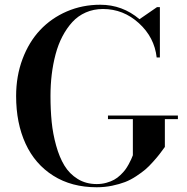

<svg xmlns="http://www.w3.org/2000/svg" viewBox="-20 -780 787 810"><path d="M435.5 -292.5H730.5V-277.5H675.5V-160Q661 -140.5 652.8 -129.5Q644.5 -118.5 626.2 -98Q608 -77.5 593.2 -65Q578.5 -52.5 554.8 -36.8Q531 -21 507.5 -12Q484 -3 453 3.5Q422 10 388 10Q282 10 204.8 -38.8Q127.5 -87.5 87.8 -174Q48 -260.5 48 -375Q48 -459 75 -531Q102 -603 149.2 -653.2Q196.5 -703.5 262 -731.8Q327.5 -760 403 -760Q496.5 -760 568.5 -699L642.5 -750H654.5V-537.5H641Q631.5 -622.5 566 -682.2Q500.5 -742 414.5 -742Q375 -742 342 -727.5Q309 -713 285.2 -687Q261.5 -661 243.5 -626.8Q225.5 -592.5 214.5 -551Q203.5 -509.5 198.2 -465.5Q193 -421.5 193 -375Q193 -316.5 198 -266Q203 -215.5 216.8 -166Q230.5 -116.5 251.8 -81.5Q273 -46.5 307.8 -25Q342.5 -3.5 388 -3.5Q409.5 -3.5 428.5 -8.8Q447.5 -14 461.5 -21.8Q475.5 -29.5 488 -41.5Q500.5 -53.5 508 -63.5Q515.5 -73.5 523 -87.2Q530.5 -101 533.5 -108Q536.5 -115 540.5 -125V-277.5H435.5Z"/></svg>

Font: Bodoni* 16pt Medium
Style: Regular
Weight: 500
Version: Version 2.3